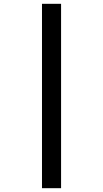

<svg xmlns="http://www.w3.org/2000/svg" viewBox="-20 -843 540 1006"><path d="M200 143V-823H300V143Z"/></svg>

Font: Iosevka Semibold
Style: Regular
Weight: 600
Monospace: yes
Designer: Belleve Invis
Foundry: Belleve Invis
Version: Version 33.2.3; ttfautohint (v1.8.4)